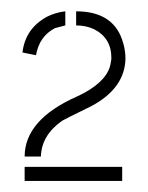

<svg xmlns="http://www.w3.org/2000/svg" viewBox="-20 -704 266 346"><path d="M20.5 -609.4Q25.4 -652.3 64.5 -673.8Q80.1 -681.6 97.7 -683.6V-658.2Q97.7 -658.2 79.1 -653.3Q50.8 -638.7 44.9 -604.5ZM24.4 -377.9V-403.3H200.2V-377.9ZM24.4 -421.9Q24.4 -488.3 119.1 -530.3Q128.9 -535.2 130.9 -536.1Q175.8 -560.5 179.7 -591.8Q180.7 -595.7 180.7 -599.6Q180.7 -635.7 149.4 -651.4Q134.8 -658.2 117.2 -658.2V-683.6Q186.5 -683.6 202.1 -626Q206.1 -612.3 206.1 -598.6Q205.1 -544.9 144.5 -512.7Q94.7 -488.3 91.8 -486.3Q54.7 -460 53.7 -421.9Z"/></svg>

Font: Post No Bills Jaffna Light
Style: Regular
Weight: 300
Designer: Kosala Senevirathne, Siva Puranthara, Lasantha Premarathna, Tharique Azeez
Foundry: Mooniak
Version: Version 1.220 ; ttfautohint (v1.6)